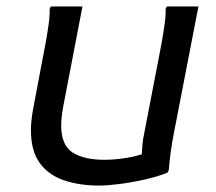

<svg xmlns="http://www.w3.org/2000/svg" viewBox="-20 -564 672 596"><path d="M76 -160Q76 -175 78 -193.5Q80 -212 84 -232L112 -380Q116 -400 121.5 -430Q127 -460 131 -489Q135 -518 134 -536L138 -544H236L176 -232Q173 -216 171.5 -201.5Q170 -187 170 -174Q170 -113 205.5 -90.5Q241 -68 304 -68Q337 -68 373.5 -74Q410 -80 440 -92L420 -68Q420 -85 421.5 -107.5Q423 -130 428 -152L472 -380Q476 -400 481.5 -430Q487 -460 491 -489Q495 -518 494 -536L498 -544H596L520 -152Q514 -122 510 -92.5Q506 -63 504 -36L500 -28Q470 -16 430.5 -7Q391 2 352.5 7Q314 12 288 12Q226 12 178 -4.5Q130 -21 103 -58.5Q76 -96 76 -160Z"/></svg>

Font: Kufam
Style: Italic
Weight: 400
Italic angle: -11°
Designer: Artur Schmal
Foundry: Original Type
Version: Version 1.301; ttfautohint (v1.8.3)